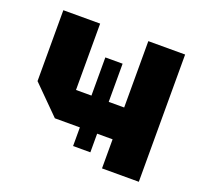

<svg xmlns="http://www.w3.org/2000/svg" viewBox="-102 -677 837 794"><g transform="rotate(20 316.0 -280.0)"><path d="M584 -560V0H422V-128H168L48 -248V-560H210V-268H422V-560ZM354 -46H278V-436H354Z"/></g></svg>

Font: Tektur
Style: Bold
Weight: 700
Designer: Adam Jagosz
Foundry: Adam Jagosz
Version: Version 1.005;gftools[0.9.30]